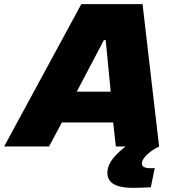

<svg xmlns="http://www.w3.org/2000/svg" viewBox="-72 -708 844 928"><path d="M-52 0 321 -688H617L697 0H488L475 -116H227L165 0ZM299 -265H463L439 -514H430ZM574 200Q525 200 497 190.5Q469 181 458 164.5Q447 148 447 128Q447 92 475 57Q503 22 549 -10L698 0Q679 8 659.5 22Q640 36 627 52Q614 68 614 82Q614 93 623.5 99Q633 105 658 105Q660 105 664.5 105Q669 105 676 104L657 197Q640 198 616 199Q592 200 574 200Z"/></svg>

Font: Saira SemiExpanded ExtraBold
Style: Italic
Weight: 800
Width: 6
Italic angle: -12°
Designer: Hector Gatti with collaboration of the Omnibus-Type team
Foundry: Omnibus-Type
Version: Version 1.101